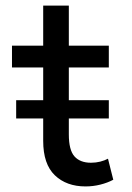

<svg xmlns="http://www.w3.org/2000/svg" viewBox="-20 -654 473 689"><path d="M287 15Q218.5 15 176.8 -25Q135 -65 135 -148.5V-634H227V-490H370.5V-412H227V-171.5Q227 -115.5 247.2 -92.8Q267.5 -70 306.5 -70Q324 -70 339.8 -74Q355.5 -78 367.5 -84.5L386.5 -9Q366 2 340 8.5Q314 15 287 15ZM23 -412V-490H149V-412ZM38 -229V-294.5H370.5V-229Z"/></svg>

Font: Geologica Roman Light
Style: Regular
Weight: 300
Designer: Sindre Bremnes, Frode Helland
Foundry: Monokrom Skriftforlag AS
Version: Version 1.010;gftools[0.9.28]